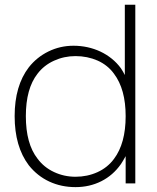

<svg xmlns="http://www.w3.org/2000/svg" viewBox="-20 -770 661 806"><path d="M548 -750V0H507.5V-114.5Q494.5 -91 487.5 -81Q454.5 -34 405.2 -9.2Q356 15.5 297 15.5Q237 15.5 187 -7.8Q137 -31 101 -76Q41.5 -154.5 41.5 -282.5Q41.5 -410 101 -487.5Q134.5 -530 183.5 -554Q232.5 -578 288.5 -578Q318.5 -578 347.2 -571.8Q376 -565.5 401.5 -553.5Q427 -541.5 449 -523.8Q471 -506 487.5 -483.5Q498 -467.5 504 -455V-750ZM507.5 -282.5Q507.5 -395.5 458.5 -460.5Q445.5 -478.5 428 -492.5Q410.5 -506.5 389.5 -515.8Q368.5 -525 345 -529.8Q321.5 -534.5 297 -534.5Q249 -534.5 206.8 -515.2Q164.5 -496 137.5 -460.5Q88.5 -398 88.5 -282.5Q88.5 -166.5 137.5 -104Q164.5 -67.5 206.8 -47.8Q249 -28 297 -28Q346.5 -28 389 -47.2Q431.5 -66.5 458.5 -103Q507.5 -168 507.5 -282.5Z"/></svg>

Font: Russisch Sans ExtraLight
Style: Regular
Weight: 200
Width: 4
Designer: Michael Sharanda (font) & Cristiano Sobral (main changes)
Foundry: Michael Sharanda
Version: Version 2.00;September 8, 2020;FontCreator 13.0.0.2681 64-bi